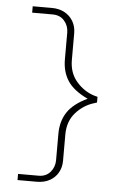

<svg xmlns="http://www.w3.org/2000/svg" viewBox="-53 -714 493 805"><g transform="rotate(5 193.5 -311.5)"><path d="M314.9 -310.5Q255.9 -282.7 230.7 -244.4Q205.6 -206.1 205.6 -153.3V-42Q205.6 -13.7 187.5 7.6Q169.4 28.8 138.2 28.8H51.8V54.7H132.3Q164.1 54.7 187 42Q210 29.3 222.4 7.3Q234.9 -14.6 234.9 -42V-153.3Q234.9 -208.5 267.1 -244.9Q299.3 -281.2 343.8 -294.4L355.5 -298.3V-322.3L343.8 -325.2Q299.3 -338.4 267.1 -375.2Q234.9 -412.1 234.9 -466.8V-579.6Q234.9 -606.9 222.4 -628.9Q210 -650.9 187 -663.8Q164.1 -676.8 132.3 -676.8H51.8V-649.9H138.2Q169.4 -649.9 187.5 -628.9Q205.6 -607.9 205.6 -579.6V-466.8Q205.6 -414.6 230.2 -376.7Q254.9 -338.9 314.9 -310.5Z"/></g></svg>

Font: Estedad-FD-VF Thin
Style: Regular
Weight: 100
Designer: Amin Abedi
Version: Version 5.0